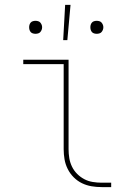

<svg xmlns="http://www.w3.org/2000/svg" viewBox="-20 -764 540 784"><path d="M395 0Q374 0 353.5 -3.5Q333 -7 314.5 -16Q296 -25 281 -40Q266 -55 256.5 -74Q247 -93 243.5 -113.5Q240 -134 240 -155V-502H75V-520H260V-155Q260 -136 263 -118Q266 -100 274 -83.5Q282 -67 295 -54Q308 -41 324 -32.5Q340 -24 358.5 -21Q377 -18 395 -18H434V0ZM238 -600 246 -744H268L255 -600ZM375 -626Q370 -626 364.5 -627.5Q359 -629 355.5 -633Q352 -637 350.5 -642Q349 -647 349 -653Q349 -658 350.5 -663Q352 -668 355.5 -672Q359 -676 364.5 -677.5Q370 -679 375 -679Q380 -679 385.5 -677.5Q391 -676 394.5 -672Q398 -668 400 -663Q402 -658 402 -653Q402 -647 400 -642Q398 -637 394.5 -633Q391 -629 385.5 -627.5Q380 -626 375 -626ZM125 -626Q120 -626 114.5 -627.5Q109 -629 105.5 -633Q102 -637 100.5 -642Q99 -647 99 -653Q99 -658 100.5 -663Q102 -668 105.5 -672Q109 -676 114.5 -677.5Q120 -679 125 -679Q130 -679 135.5 -677.5Q141 -676 144.5 -672Q148 -668 150 -663Q152 -658 152 -653Q152 -647 150 -642Q148 -637 144.5 -633Q141 -629 135.5 -627.5Q130 -626 125 -626Z"/></svg>

Font: Iosevka Curly Slab Thin
Style: Regular
Weight: 100
Monospace: yes
Designer: Belleve Invis
Foundry: Belleve Invis
Version: Version 22.1.2; ttfautohint (v1.8.4)